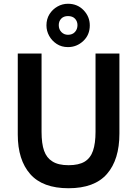

<svg xmlns="http://www.w3.org/2000/svg" viewBox="-20 -991 730 1021"><path d="M344.5 10Q207 10 140.8 -65.2Q74.5 -140.5 74.5 -275.5V-706.5H201V-290Q201 -227 214.5 -189.2Q228 -151.5 258 -133Q289 -112.5 344.5 -112.5Q398.5 -112.5 429.8 -131.2Q461 -150 474.5 -189.2Q488 -228.5 488 -290V-706.5H615V-280.5Q615 -142 548.8 -66Q482.5 10 344.5 10ZM341.5 -740.5Q307.5 -740.5 281.8 -757.2Q256 -774 241.5 -800.2Q227 -826.5 227 -856Q227 -890 243.2 -915.8Q259.5 -941.5 285.5 -956.2Q311.5 -971 341.5 -971Q391.5 -971 424.5 -936.8Q457.5 -902.5 457.5 -856Q457.5 -805.5 422.8 -773Q388 -740.5 341.5 -740.5ZM341.5 -806Q365 -806 378.5 -820.8Q392 -835.5 392 -857.5Q392 -877.5 379 -891.5Q366 -905.5 341.5 -905.5Q318.5 -905.5 305.5 -891.8Q292.5 -878 292.5 -857.5Q292.5 -834.5 306.8 -820.2Q321 -806 341.5 -806Z"/></svg>

Font: Acari Sans
Style: Bold
Weight: 700
Designer: Alfredo Marco Pradil and Stefan Peev (font) & Cristiano Sobral (main changes)
Foundry: Alfredo Marco Pradil and Stefan Peev (font) & Cristiano Sobral (main changes)
Version: Version 1.063; ttfautohint (v1.8.3)